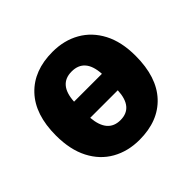

<svg xmlns="http://www.w3.org/2000/svg" viewBox="-142 -715 882 882"><g transform="rotate(-45 299.0 -274.5)"><path d="M558 -276Q558 -138 489 -64Q420 10 298 10Q223 10 164.5 -23Q106 -56 73 -120Q40 -184 40 -276Q40 -412 109.5 -485.5Q179 -559 301 -559Q376 -559 434 -526Q492 -493 525 -430Q558 -367 558 -276ZM299 -433Q215 -433 209 -327H390Q384 -433 299 -433ZM300 -116Q383 -116 388 -222H209Q218 -116 300 -116Z"/></g></svg>

Font: Noto Sans Disp ExtBd
Style: Regular
Weight: 800
Designer: Monotype Design Team
Foundry: Monotype Imaging Inc.
Version: Version 2.000;GOOG;noto-source:20170915:90ef993387c0; ttfaut